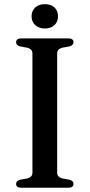

<svg xmlns="http://www.w3.org/2000/svg" viewBox="-20 -880 420 900"><path d="M248 -70Q248 -59.5 254.5 -53Q261 -46.5 272.5 -43.5L306 -37.5Q324.5 -32.5 324.5 -18Q324.5 -9.5 318.8 -4.8Q313 0 300.5 0H79Q67 0 61.2 -4.8Q55.5 -9.5 55.5 -18Q55.5 -32.5 74 -37.5L107 -43.5Q119 -46.5 125.5 -53Q132 -59.5 132 -70V-630Q132 -640.5 125.5 -647Q119 -653.5 107 -656.5L74 -662.5Q55.5 -667.5 55.5 -682.5Q55.5 -690.5 61.2 -695.2Q67 -700 79 -700H300.5Q313 -700 318.8 -695.2Q324.5 -690.5 324.5 -682.5Q324.5 -667.5 306 -662.5L272.5 -656.5Q261 -653.5 254.5 -647Q248 -640.5 248 -630ZM190 -746.5Q162 -746.5 145 -762.5Q128 -778.5 128 -803.5Q128 -829 145 -844.8Q162 -860.5 190 -860.5Q219 -860.5 235.5 -844.8Q252 -829 252 -803.5Q252 -778.5 235.5 -762.5Q219 -746.5 190 -746.5Z"/></svg>

Font: Fraunces 17pt
Style: Regular
Weight: 400
Version: Version 1.000;[b76b70a41]